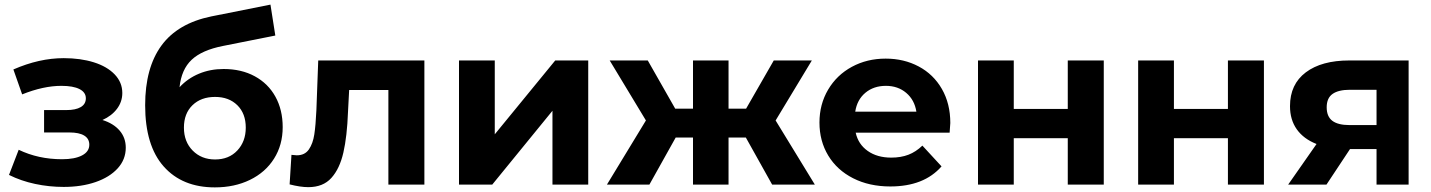

<svg xmlns="http://www.w3.org/2000/svg" viewBox="-20 -800 6199 832"><path d="M525 -160Q525 -109 490 -70.5Q455 -32 394 -11Q333 10 256 10Q193 10 132 -3Q71 -16 19 -42L61 -151Q146 -110 249 -110Q304 -110 335.5 -126.5Q367 -143 367 -173Q367 -199 345 -212.5Q323 -226 281 -226H171V-323H267Q308 -323 330 -336Q352 -349 352 -374Q352 -400 324.5 -414Q297 -428 246 -428Q168 -428 76 -391L38 -499Q150 -548 256 -548Q329 -548 386.5 -530Q444 -512 477 -477.5Q510 -443 510 -397Q510 -359 487 -328.5Q464 -298 424 -280Q472 -265 498.5 -234Q525 -203 525 -160Z M1205 -249Q1205 -172 1167.5 -112.5Q1130 -53 1063 -20.5Q996 12 911 12Q770 12 689.5 -78.5Q609 -169 609 -344Q609 -506 679.5 -602.5Q750 -699 896 -729L1152 -780L1173 -646L947 -601Q855 -583 810.5 -541Q766 -499 758 -422Q793 -460 842 -480.5Q891 -501 949 -501Q1026 -501 1084 -469.5Q1142 -438 1173.5 -381Q1205 -324 1205 -249ZM1045 -247Q1045 -308 1008.5 -344Q972 -380 912 -380Q851 -380 814 -344Q777 -308 777 -247Q777 -186 815 -147.5Q853 -109 912 -109Q972 -109 1008.5 -148Q1045 -187 1045 -247Z M1819 -538V0H1663V-410H1493L1488 -315Q1484 -209 1468 -139Q1452 -69 1416 -29Q1380 11 1316 11Q1282 11 1235 -1L1243 -129Q1259 -127 1266 -127Q1301 -127 1318.5 -152.5Q1336 -178 1342 -217.5Q1348 -257 1351 -322L1359 -538Z M1969 -538H2124V-218L2386 -538H2529V0H2374V-320L2113 0H1969Z M3212 -204H3137V0H2983V-204H2908L2794 0H2610L2779 -278L2622 -538H2787L2906 -329H2983V-538H3137V-329H3213L3333 -538H3498L3341 -278L3511 0H3326Z M4095 -225H3688Q3699 -175 3740 -146Q3781 -117 3842 -117Q3884 -117 3916.5 -129.5Q3949 -142 3977 -169L4060 -79Q3984 8 3838 8Q3747 8 3677 -27.5Q3607 -63 3569 -126Q3531 -189 3531 -269Q3531 -348 3568.5 -411.5Q3606 -475 3671.5 -510.5Q3737 -546 3818 -546Q3897 -546 3961 -512Q4025 -478 4061.5 -414.5Q4098 -351 4098 -267Q4098 -264 4095 -225ZM3686 -316H3951Q3943 -367 3907 -397.5Q3871 -428 3819 -428Q3766 -428 3730 -398Q3694 -368 3686 -316Z M4218 -538H4373V-328H4607V-538H4763V0H4607V-201H4373V0H4218Z M4912 -538H5067V-328H5301V-538H5457V0H5301V-201H5067V0H4912Z M6084 -538V0H5945V-154H5830L5728 0H5562L5685 -176Q5629 -198 5599.5 -239.5Q5570 -281 5570 -340Q5570 -435 5638.5 -486.5Q5707 -538 5827 -538ZM5729 -335Q5729 -295 5753.5 -276.5Q5778 -258 5828 -258H5945V-411H5830Q5780 -411 5754.5 -393Q5729 -375 5729 -335Z"/></svg>

Font: APTA Sans Regular
Style: Bold Italic
Weight: 700
Version: Version 7.200